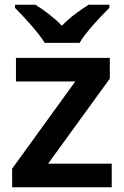

<svg xmlns="http://www.w3.org/2000/svg" viewBox="-20 -786 522 806"><path d="M168 -606H314C340 -651 402 -716 439 -753V-766H352C317 -744 274 -714 240 -678C205 -714 164 -744 129 -766H43V-753C80 -716 140 -651 168 -606ZM449 0V-99H182L441 -456V-543H47V-444H296L31 -78V0Z"/></svg>

Font: Noto Sans Thaana SemiBold
Style: Regular
Weight: 600
Designer: David Williams
Foundry: Google Inc.
Version: Version 3.001